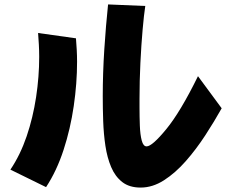

<svg xmlns="http://www.w3.org/2000/svg" viewBox="-20 -812 1040 867"><path d="M981 -323Q948 -264 907 -201Q866 -138 819 -84.5Q772 -31 720.5 2Q669 35 615 35Q564 35 532 10Q500 -15 482 -57.5Q464 -100 456 -153.5Q448 -207 446 -264.5Q444 -322 444 -377Q444 -481 451 -589Q458 -697 468 -792L636 -785Q630 -746 624 -678Q618 -610 614 -528.5Q610 -447 610 -367V-326Q610 -285 611.5 -244.5Q613 -204 620 -177.5Q627 -151 642 -151Q667 -151 731 -229Q795 -307 874 -468ZM188 33 27 -46Q72 -113 100.5 -197Q129 -281 143 -373.5Q157 -466 157 -555Q157 -583 155.5 -610Q154 -637 152 -663L323 -639Q325 -614 326.5 -587.5Q328 -561 328 -533Q328 -436 313 -333Q298 -230 267 -135Q236 -40 188 33Z"/></svg>

Font: Mochiy Pop One
Style: Regular
Weight: 400
Designer: FONTDASU
Foundry: FONTDASU / Google Inc. / Adobe
Version: Version 2.000